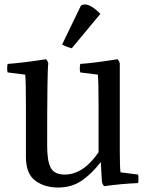

<svg xmlns="http://www.w3.org/2000/svg" viewBox="-20 -819 655 859"><path d="M516 -534V-142Q516 -75 519 -48L598 -38Q601 -22 598 0Q525 3 446 14Q439 7 436 -5L431 -94Q389 -40 344.5 -10Q300 20 240 20Q179 20 137.5 -11Q96 -42 96 -117V-339Q96 -453 93 -485L14 -495Q10 -510 14 -533Q83 -538 186 -554Q195 -544 196 -534Q191 -508 191 -167Q191 -97 207.5 -67.5Q224 -38 269 -38Q353 -38 421 -138V-340Q421 -453 418 -485L339 -495Q335 -510 339 -533Q399 -537 506 -554Q515 -544 516 -534ZM429 -757 301 -603Q272 -611 258 -620L342 -794Q373 -814 429 -757Z"/></svg>

Font: Adamina
Style: Regular
Weight: 400
Designer: Cyreal (www.cyreal.org)
Foundry: Cyreal
Version: Version 1.011